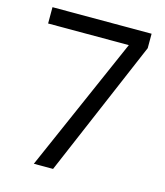

<svg xmlns="http://www.w3.org/2000/svg" viewBox="-108 -804 763 887"><g transform="rotate(15 273.0 -360.5)"><path d="M507 -721V-652L229 0H137L419 -643H33V-721Z"/></g></svg>

Font: Poppins
Style: Regular
Weight: 400
Designer: Ninad Kale (Devanagari), Jonny Pinhorn (Latin)
Version: Version 5.002